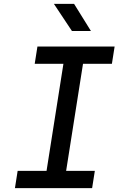

<svg xmlns="http://www.w3.org/2000/svg" viewBox="-20 -970 640 990"><path d="M351 -810H449L362 -950H258ZM57 0H455L469 -89H321L408 -641H557L571 -730H173L159 -641H307L220 -89H71Z"/></svg>

Font: JetBrains Mono Medium
Style: Italic
Weight: 436
Italic angle: -9°
Monospace: yes
Designer: Philipp Nurullin, Konstantin Bulenkov
Foundry: JetBrains
Version: Version 2.305